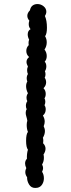

<svg xmlns="http://www.w3.org/2000/svg" viewBox="-20 -769 352 949"><path d="M154 160Q134 160 123.5 142.5Q113 125 114 107Q105 95 105 81Q105 72 110 62Q104 49 104 39Q104 25 113 16Q112 -10 118 -29Q109 -41 109 -73Q109 -106 118 -117Q112 -132 112 -151Q112 -163 115 -172Q114 -181 110.5 -192Q107 -203 107 -211Q107 -222 112 -229Q108 -237 108 -246Q108 -259 115 -269Q111 -276 111 -286Q111 -298 118 -308Q109 -326 109 -343Q109 -356 115 -366Q112 -374 112 -382Q112 -394 118 -403Q114 -411 114 -422Q114 -432 118 -440Q111 -453 111 -463Q111 -477 124 -487Q110 -499 110 -517Q110 -534 122 -546Q121 -549 121 -556Q121 -566 124 -573Q117 -586 117 -599Q117 -617 131 -625Q122 -635 122 -650Q122 -658 125 -667Q115 -678 115 -691Q115 -705 128 -718Q131 -734 141 -741.5Q151 -749 165 -749Q182 -749 195.5 -738Q209 -727 209 -711Q209 -701 202 -690Q212 -668 212 -632Q212 -602 203 -590Q211 -576 211 -560Q211 -540 200 -524Q211 -510 211 -492Q211 -475 201 -464Q209 -456 209 -441Q209 -427 202 -417Q205 -410 205 -402Q205 -392 201 -385Q208 -375 208 -362Q208 -346 195 -333Q206 -322 206 -305Q206 -292 200 -283Q204 -276 204 -266Q204 -257 200 -249Q206 -240 206 -229Q206 -209 192 -198Q201 -183 201 -168Q201 -158 196 -145Q202 -133 202 -121Q202 -105 192 -88Q194 -83 194 -73Q194 -65 193 -61Q205 -49 205 -34Q205 -20 195 -5Q197 0 197 11Q197 29 188 44Q193 54 193 62Q193 70 188 80Q197 94 197 112Q197 129 188.5 142.5Q180 156 165 159Q161 160 154 160Z"/></svg>

Font: Pangolin
Style: Regular
Weight: 400
Designer: Kevin Burke
Foundry: Google, Inc.
Version: Version 1.101